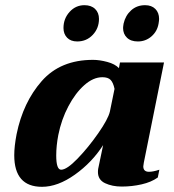

<svg xmlns="http://www.w3.org/2000/svg" viewBox="-20 -711 673 741"><path d="M225 -603Q225 -639 248.5 -665Q272 -691 306 -691Q332 -691 347 -676.5Q362 -662 362 -638Q362 -602 338 -576.5Q314 -551 278 -551Q253 -551 239 -565.5Q225 -580 225 -603ZM455 -603Q455 -608 457 -620Q464 -651 486 -671Q508 -691 540 -691Q565 -691 579.5 -676.5Q594 -662 594 -638Q594 -632 592 -620Q587 -590 564.5 -570.5Q542 -551 512 -551Q485 -551 470 -565.5Q455 -580 455 -603ZM35 -112Q35 -146 44 -193Q69 -316 141 -398Q213 -480 339 -480Q364 -480 394 -472Q424 -464 439 -448L443 -470H613L535 -83Q533 -73 533 -69Q533 -48 555 -48Q571 -48 595 -56L589 -26Q564 -8 526.5 0.5Q489 9 450 9Q413 9 385.5 -4Q358 -17 358 -47Q358 -55 359 -60L378 -151Q335 -84 269 -37Q203 10 142 10Q35 10 35 -112ZM404 -280 422 -368Q417 -392 407 -402.5Q397 -413 375 -413Q340 -413 305.5 -382.5Q271 -352 244 -301Q217 -250 205 -190Q197 -148 197 -111Q197 -56 216 -56Q238 -56 279.5 -99Q321 -142 359 -196.5Q397 -251 404 -280Z"/></svg>

Font: Taviraj
Style: Bold Italic
Weight: 700
Italic angle: -12°
Designer: Katatrad Team
Foundry: CadsonDemak
Version: Version 1.001